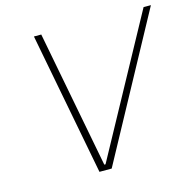

<svg xmlns="http://www.w3.org/2000/svg" viewBox="-103 -805 921 910"><g transform="rotate(-15 357.5 -350.0)"><path d="M141 -700H177L306 -27H312L679 -700H715L335 0H275Z"/></g></svg>

Font: Be Vietnam Thin
Style: Italic
Weight: 250
Italic angle: -9°
Designer: Gabriel Lam
Foundry: TypeRant
Version: Version 3.000